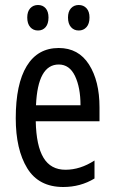

<svg xmlns="http://www.w3.org/2000/svg" viewBox="-20 -738 458 768"><path d="M378 -309V-253H123Q125 -155 154 -107Q183 -59 242 -59Q301 -59 358 -96V-24Q302 10 233 10Q135 10 89 -65Q43 -140 43 -265Q43 -402 87 -474Q131 -546 215 -546Q294 -546 336 -480Q378 -414 378 -309ZM124 -317H302Q302 -388 280 -434Q258 -480 215 -480Q131 -480 124 -317ZM132 -718Q151 -718 162.5 -705Q174 -692 174 -668Q174 -643 162.5 -629.5Q151 -616 132 -616Q113 -616 101 -629.5Q89 -643 89 -668Q89 -692 101 -705Q113 -718 132 -718ZM295 -718Q314 -718 326 -705Q338 -692 338 -668Q338 -643 326 -629.5Q314 -616 295 -616Q276 -616 264 -629.5Q252 -643 252 -668Q252 -692 264 -705Q276 -718 295 -718Z"/></svg>

Font: Noto Sans UI Cond
Style: Regular
Weight: 400
Width: 3
Designer: Monotype Design Team
Foundry: Monotype Imaging Inc.
Version: Version 1.001